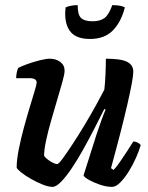

<svg xmlns="http://www.w3.org/2000/svg" viewBox="-20 -729 579 749"><path d="M185 0Q169 0 146.5 -9Q124 -18 101 -31Q78 -44 62.5 -56.5Q47 -69 45 -75Q45 -105 53 -145.5Q61 -186 72.5 -228.5Q84 -271 95.5 -309Q107 -347 115 -373.5Q123 -400 123 -407Q123 -424 95 -424H43Q43 -435 45.5 -446.5Q48 -458 51 -464Q64 -471 88 -479.5Q112 -488 136 -494Q160 -500 174 -500Q198 -500 215 -487.5Q232 -475 232 -453Q232 -440 223.5 -410Q215 -380 203.5 -341Q192 -302 180 -260.5Q168 -219 160 -182Q152 -145 152 -121Q161 -109 177.5 -99Q194 -89 203 -89Q208 -88 224.5 -110.5Q241 -133 264 -168Q287 -203 311 -243Q335 -283 355 -319.5Q375 -356 387 -379Q390 -404 391.5 -439Q393 -474 393 -500Q453 -500 476.5 -487.5Q500 -475 500 -449Q500 -423 477.5 -324.5Q455 -226 413 -73L423 -66Q433 -76 447 -96Q461 -116 475.5 -138.5Q490 -161 500 -177Q509 -177 517.5 -172.5Q526 -168 529 -163Q523 -142 511 -114.5Q499 -87 482.5 -60.5Q466 -34 449 -17Q432 0 417 0Q395 0 370 -8.5Q345 -17 326.5 -27.5Q308 -38 306 -45L357 -206Q367 -235 376.5 -262Q386 -289 392 -301L387 -304Q370 -270 349 -229Q328 -188 305.5 -147.5Q283 -107 260.5 -73.5Q238 -40 218.5 -20Q199 0 185 0ZM331 -577Q273 -577 251 -610.5Q229 -644 236 -700Q241 -703 254 -706Q267 -709 283 -709Q283 -671 296.5 -658.5Q310 -646 341 -646Q371 -646 388 -659Q405 -672 418 -709Q439 -709 451 -706Q463 -703 467 -700Q453 -644 420.5 -610.5Q388 -577 331 -577Z"/></svg>

Font: Texturina 72pt 72pt Regular
Style: Bold Italic
Weight: 700
Italic angle: -11°
Designer: Guillermo Torres Carreño
Foundry: Omnibus-Type
Version: Version 1.002; ttfautohint (v1.8.3)